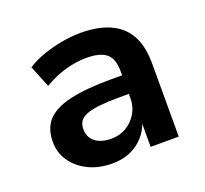

<svg xmlns="http://www.w3.org/2000/svg" viewBox="-96 -616 787 738"><g transform="rotate(-20 298.0 -247.0)"><path d="M246 10Q192 10 149.5 -10.5Q107 -31 82.5 -66.5Q58 -102 58 -146Q58 -201 88 -233.5Q118 -266 183 -281Q248 -296 353 -296H412V-220H357Q310 -220 277.5 -216.5Q245 -213 224.5 -205.5Q204 -198 194.5 -185Q185 -172 185 -153Q185 -119 209 -100Q233 -81 275 -81Q309 -81 336 -97Q363 -113 379.5 -140.5Q396 -168 396 -202V-314Q396 -364 370.5 -385Q345 -406 289 -406Q248 -406 204.5 -394Q161 -382 115 -355L79 -444Q108 -463 145 -476Q182 -489 222.5 -496.5Q263 -504 301 -504Q372 -504 421 -482Q470 -460 495 -415Q520 -370 520 -298V0H405V-103H408Q398 -70 375.5 -44.5Q353 -19 320.5 -4.5Q288 10 246 10Z"/></g></svg>

Font: Nunito Sans 10pt
Style: Bold
Weight: 700
Designer: Vernon Adams
Foundry: Vernon Adams
Version: Version 3.101;gftools[0.9.27]